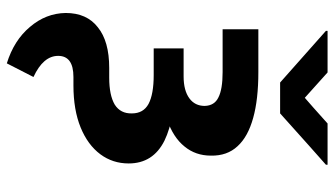

<svg xmlns="http://www.w3.org/2000/svg" viewBox="-234 -560 1004 577"><g transform="rotate(90 268.5 -272.0)"><path d="M68.4 -545.9Q100.6 -545.9 197.3 -545.9Q279.3 -545.9 335 -530.3Q391.6 -514.6 419.9 -483.4Q449.2 -452.1 448.2 -403.3Q448.2 -357.4 420.9 -324.2Q393.6 -290 339.8 -271.5Q288.1 -253.9 211.9 -253.9Q183.6 -253.9 126 -253.9Q126 -270.5 126 -321.3Q147.5 -321.3 210 -321.3Q252.9 -321.3 276.4 -338.9Q298.8 -355.5 298.8 -384.8Q297.9 -414.1 273.4 -425.8Q249 -438.5 197.3 -438.5Q154.3 -438.5 68.4 -438.5Q68.4 -464.8 68.4 -545.9ZM126 -296.9Q146.5 -296.9 208 -296.9Q335 -296.9 403.3 -263.7Q471.7 -229.5 471.7 -156.2Q471.7 -108.4 444.3 -71.3Q416 -33.2 363.3 -11.7Q310.5 9.8 237.3 9.8Q228.5 9.8 211.9 9.8Q148.4 9.8 148.4 55.7Q148.4 100.6 211.9 129.9Q198.2 156.2 170.9 210Q101.6 188.5 61.5 140.6Q20.5 92.8 19.5 33.2Q19.5 -30.3 62.5 -63.5Q104.5 -97.7 184.6 -97.7Q194.3 -97.7 213.9 -97.7Q266.6 -97.7 294.9 -114.3Q322.3 -131.8 321.3 -166Q321.3 -200.2 293 -215.8Q263.7 -231.4 206.1 -231.4Q179.7 -231.4 126 -231.4Q126 -248 126 -296.9ZM198.2 -753.9Q217.8 -736.3 274.4 -685.5Q293.9 -702.1 351.6 -753.9Q382.8 -753.9 475.6 -753.9Q475.6 -752 475.6 -749Q436.5 -714.8 321.3 -611.3Q297.9 -611.3 228.5 -611.3Q189.5 -645.5 73.2 -749Q73.2 -750 73.2 -753.9Q104.5 -753.9 198.2 -753.9Z"/></g></svg>

Font: DeepSea
Style: Bold
Weight: 700
Designer: Stem
Version: Version 3.019;git-0a5106e0b